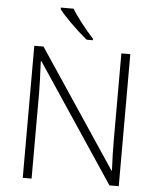

<svg xmlns="http://www.w3.org/2000/svg" viewBox="-61 -982 843 1034"><g transform="rotate(5 360.5 -465.5)"><path d="M620.1 0H569.8L147 -633.8H143.1Q148.9 -520.5 148.9 -462.9V0H101.1V-713.9H150.9L573.2 -81.1H576.2Q571.8 -168.9 571.8 -248V-713.9H620.1ZM412.6 -771H378.9Q332 -809.6 286.9 -854.7Q241.7 -899.9 225.6 -922.9V-931.2H294.9Q307.6 -907.7 343 -861.8Q378.4 -815.9 412.6 -778.8Z"/></g></svg>

Font: Zoram GWebM Light
Style: Regular
Weight: 300
Foundry: Ascender Corporation
Version: Version 1.000